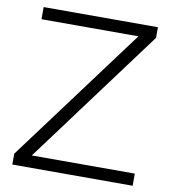

<svg xmlns="http://www.w3.org/2000/svg" viewBox="-82 -801 784 872"><g transform="rotate(10 310.5 -364.5)"><path d="M33 0V-50L496 -673H49V-729H576V-680L113 -56H588V0Z"/></g></svg>

Font: Mona Sans ExtraLight Light
Style: Regular
Weight: 300
Version: Version 2.000